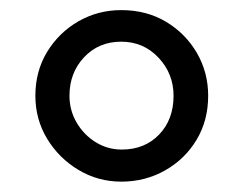

<svg xmlns="http://www.w3.org/2000/svg" viewBox="-20 -822 481 380"><path d="M220 -462.5Q174 -462.5 135.2 -485.8Q96.5 -509 73.2 -547.5Q50 -586 50 -632.5Q50 -681 73.2 -719.2Q96.5 -757.5 135.2 -779.8Q174 -802 220 -802Q270 -802 308.8 -778.8Q347.5 -755.5 369.8 -717Q392 -678.5 392 -632.5Q392 -583.5 369 -545.2Q346 -507 306.8 -484.8Q267.5 -462.5 220 -462.5ZM221 -526Q266.5 -526 295 -555.8Q323.5 -585.5 323.5 -632.5Q323.5 -676 293.8 -707.8Q264 -739.5 220 -739.5Q175.5 -739.5 146.5 -708.8Q117.5 -678 117.5 -632.5Q117.5 -603.5 131.8 -579.2Q146 -555 169.5 -540.5Q193 -526 221 -526Z"/></svg>

Font: Merriweather 24pt SemiCondensed
Style: Regular
Weight: 400
Width: 4
Designer: Eben Sorkin
Foundry: Eben Sorkin
Version: Version 2.100